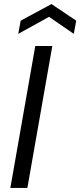

<svg xmlns="http://www.w3.org/2000/svg" viewBox="-20 -927 396 947"><path d="M31 0 154 -700H238L115 0ZM70 -760 82 -825 234 -907 356 -825 344 -760 222 -844Z"/></svg>

Font: DM Sans 18pt
Style: Italic
Weight: 400
Italic angle: -10°
Designer: Colophon Foundry, Jonny Pinhorn
Foundry: Colophon Foundry
Version: Version 4.004;gftools[0.9.30]